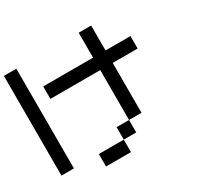

<svg xmlns="http://www.w3.org/2000/svg" viewBox="-185 -1117 1371 1334"><g transform="rotate(-30 500.0 -450.0)"><path d="M0 -100V-900H100V-100ZM900 -700V-600H700V-200H600V-600H200V-700H600V-900H700V-700ZM300 0V-100H500V0ZM500 -100V-200H600V-100Z"/></g></svg>

Font: Galmuri9 Regular
Style: Regular
Weight: 400
Designer: Lee Minseo (quiple)
Version: Version 2.399;hotconv 1.1.1;makeotfexe 2.6.0 DEVELOPMENT